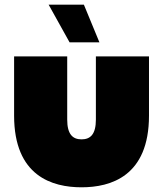

<svg xmlns="http://www.w3.org/2000/svg" viewBox="-20 -787 694 817"><path d="M327 10C451 10 614 -37 614 -295V-547H388V-278C388 -216 365 -194 327 -194C289 -194 266 -216 266 -278V-547H40V-295C40 -37 203 10 327 10ZM403 -607 337 -767H187L276 -607Z"/></svg>

Font: Chess Sans Black
Style: Regular
Weight: 900
Designer: Wolf Bōese
Foundry: Wolf Bōese
Version: Version 7.223;Glyphs 3.3 (3306)